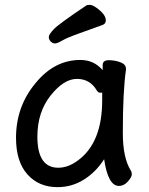

<svg xmlns="http://www.w3.org/2000/svg" viewBox="-20 -743 615 791"><path d="M416 -659Q416 -645 402 -640Q353 -622 305 -605Q257 -588 236.5 -576Q216 -564 206.5 -564Q197 -564 189 -572Q181 -580 181 -590.5Q181 -601 202 -623Q223 -645 335 -720Q339 -723 349.5 -723Q360 -723 376 -712Q416 -684 416 -659ZM499 -459V-456Q486 -367 486 -195Q486 -93 519 -40Q523 -35 523 -24.5Q523 -14 507 4.5Q491 23 470 23Q425 23 409 -87Q375 -34 325.5 -3Q276 28 217 28Q140 28 93 -24.5Q46 -77 46 -175Q46 -304 126 -400Q204 -496 311 -496Q367 -496 403 -454V-475Q403 -495 428 -495Q453 -495 476 -486.5Q499 -478 499 -459ZM134 -180Q134 -52 220 -52Q261 -52 301 -82Q401 -155 401 -330Q401 -346 401 -362Q399 -361 392 -361Q385 -361 379 -370Q351 -418 297 -418Q243 -418 188.5 -349.5Q134 -281 134 -180Z"/></svg>

Font: LXGW ZhenKai
Style: Regular
Weight: 400
Designer: LXGW / Fontworks Inc.
Foundry: LXGW / Fontworks Inc.
Version: Version 0.800;June 8, 2025